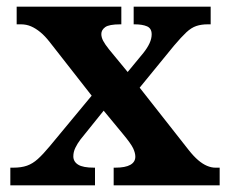

<svg xmlns="http://www.w3.org/2000/svg" viewBox="-20 -556 686 576"><path d="M11 0V-53H20Q44 -53 61 -59Q78 -65 93.5 -79Q109 -93 129 -117L255 -269L129 -430Q115 -448 101 -459.5Q87 -471 73 -477Q59 -483 43 -483H30V-536H344V-483H341Q307 -483 295.5 -474.5Q284 -466 284 -454Q284 -444 289.5 -433.5Q295 -423 307 -408L363 -340L410 -397Q422 -412 428.5 -426Q435 -440 435 -453Q435 -471 421 -477Q407 -483 384 -483H381V-536H612V-483H603Q584 -483 569 -478Q554 -473 539 -459Q524 -445 502 -419L399 -293L546 -106Q561 -87 574.5 -75.5Q588 -64 601 -58.5Q614 -53 626 -53H639V0H321V-53H326Q356 -53 371 -61.5Q386 -70 386 -86Q386 -97 379.5 -111Q373 -125 348 -155L291 -224L221 -137Q212 -125 206 -112.5Q200 -100 200 -87Q200 -71 214.5 -62Q229 -53 262 -53H265V0Z"/></svg>

Font: Noto Serif Armenian
Style: Bold
Weight: 700
Version: Version 2.007